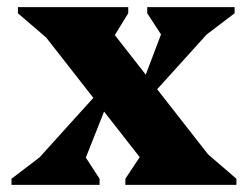

<svg xmlns="http://www.w3.org/2000/svg" viewBox="-20 -516 692 536"><path d="M330 0V-17L399 -121H414V-21L70 -461H144V-381L30 -479V-496H338V-479L271 -370H256V-475L600 -35H526V-115L640 -17V0ZM12 0V-17L162 -131V-53H69L267 -272L285 -241L195 -14V-103H202L258 -17V0ZM380 -224 367 -255 453 -482V-396H445L391 -479V-496H635V-479L485 -365V-443H578Z"/></svg>

Font: Platypi Light
Style: Bold
Weight: 700
Version: Version 1.200